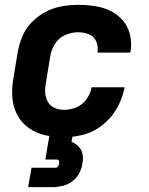

<svg xmlns="http://www.w3.org/2000/svg" viewBox="-20 -558 616 792"><path d="M245 8Q287 8 329.5 -4Q372 -16 407.5 -46Q443 -76 464.5 -115.5Q486 -155 494 -198H358Q353 -172 337 -149Q321 -126 295.5 -115.5Q270 -105 245 -105Q224 -105 206 -112.5Q188 -120 178 -137Q168 -154 166.5 -174Q165 -194 169 -214L187 -324Q191 -351 206 -376Q221 -401 248 -413Q275 -425 302 -425Q325 -425 346 -417Q367 -409 376.5 -388Q386 -367 382 -344V-341H517L519 -348Q524 -383 516 -416Q508 -449 486.5 -474Q465 -499 435 -513.5Q405 -528 371 -533Q337 -538 302 -538Q269 -538 235 -532Q201 -526 169 -509.5Q137 -493 111.5 -467Q86 -441 72.5 -408.5Q59 -376 53 -343L35 -233Q28 -193 31 -154.5Q34 -116 51.5 -83.5Q69 -51 99.5 -29.5Q130 -8 167.5 0Q205 8 245 8ZM96 214H196Q217 214 238 209Q259 204 277.5 190.5Q296 177 306.5 157Q317 137 320 116Q324 97 320.5 78.5Q317 60 304.5 47Q292 34 275 27L280 0H184L167 100H215Q221 100 223 105.5Q225 111 224 117Q223 123 219 128.5Q215 134 210 134H110Z"/></svg>

Font: Iosevka Sparkle XBdObl
Style: Regular
Weight: 800
Italic angle: -9°
Designer: Belleve Invis
Foundry: Belleve Invis
Version: Version 4.5.0; ttfautohint (v1.8.3)